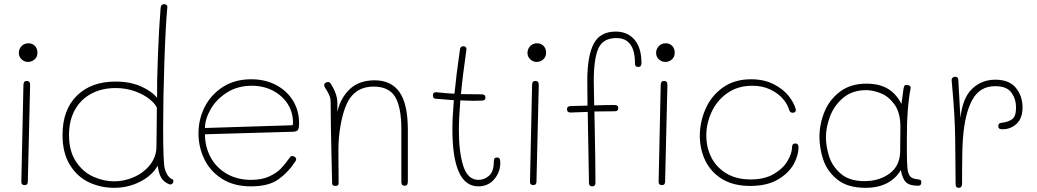

<svg xmlns="http://www.w3.org/2000/svg" viewBox="-20 -891 4959 918"><path d="M70 -638Q70 -657 83 -670.5Q96 -684 116 -684Q135 -684 147 -671.5Q159 -659 159 -639Q159 -619 145.5 -607Q132 -595 114 -595Q96 -595 83 -607.5Q70 -620 70 -638ZM82 -21 92 -484Q92 -504 108 -504Q116 -504 120 -499.5Q124 -495 124 -484L113 -22Q113 -6 98 -6Q82 -6 82 -21Z M279 -246Q279 -366 347.5 -433.5Q416 -501 532 -501Q603 -501 655 -477.5Q707 -454 731 -423Q730 -494 735 -625.5Q740 -757 748 -854Q750 -871 764 -871Q772 -871 776.5 -867Q781 -863 780 -856Q772 -773 766 -597.5Q760 -422 760 -275Q760 -113 768 -84Q775 -60 785.5 -48Q796 -36 806 -33Q809 -32 809 -26Q809 -19 805 -14Q801 -9 795 -9Q791 -9 787 -11Q763 -21 751 -41Q739 -61 734 -99Q708 -52 650.5 -22.5Q593 7 526 7Q462 7 406 -19Q350 -45 314.5 -102Q279 -159 279 -246ZM728 -190Q728 -240 729 -268L730 -376Q722 -395 695 -417Q668 -439 625.5 -454.5Q583 -470 532 -470Q467 -470 416.5 -443Q366 -416 338 -365.5Q310 -315 310 -245Q310 -168 343.5 -118Q377 -68 426.5 -46Q476 -24 526 -24Q576 -24 623 -45.5Q670 -67 699 -105Q728 -143 728 -190Z M929 -253Q929 -321 959 -380Q989 -439 1046 -475.5Q1103 -512 1181 -512Q1248 -512 1300 -484.5Q1352 -457 1381 -409.5Q1410 -362 1410 -302Q1410 -277 1404 -269Q1398 -261 1376 -261L960 -249Q960 -190 986.5 -140Q1013 -90 1063.5 -60.5Q1114 -31 1181 -31Q1232 -31 1267.5 -47.5Q1303 -64 1323 -85Q1343 -106 1368 -141Q1371 -145 1377 -145Q1384 -145 1390 -140.5Q1396 -136 1396 -129Q1396 -124 1390 -116Q1357 -66 1310.5 -33Q1264 0 1180 0Q1098 0 1041.5 -36Q985 -72 957 -130Q929 -188 929 -253ZM1374 -292Q1378 -292 1379.5 -294Q1381 -296 1381 -304Q1381 -354 1355.5 -394Q1330 -434 1285 -457.5Q1240 -481 1184 -481Q1116 -481 1065 -448.5Q1014 -416 987 -368.5Q960 -321 960 -279Z M1930 -271V-22Q1930 -3 1915 -3Q1899 -3 1899 -21V-272Q1899 -378 1869.5 -427.5Q1840 -477 1766 -477Q1702 -477 1663.5 -434.5Q1625 -392 1607 -284Q1598 -230 1598 -174L1599 -14Q1599 -2 1584 -2Q1568 -2 1568 -14Q1566 -129 1564 -189Q1563 -225 1562 -287.5Q1561 -350 1561 -398Q1561 -418 1557 -429Q1553 -440 1544 -456Q1542 -459 1533 -474Q1530 -479 1530 -484Q1530 -491 1536.5 -495Q1543 -499 1549 -499Q1556 -499 1563 -488Q1593 -441 1593 -398V-356Q1607 -421 1651.5 -464Q1696 -507 1771 -507Q1851 -507 1890.5 -450Q1930 -393 1930 -271Z M2372 -112Q2372 -68 2343 -34Q2314 0 2267 0Q2143 0 2143 -274Q2143 -330 2150 -412Q2093 -416 2062 -419Q2055 -420 2052.5 -424Q2050 -428 2050 -435Q2050 -443 2054.5 -447Q2059 -451 2065 -450Q2123 -444 2153 -443Q2162 -537 2179 -653Q2180 -662 2184 -666Q2188 -670 2195 -670Q2202 -670 2206.5 -666Q2211 -662 2210 -653Q2192 -528 2184 -441Q2216 -440 2284 -440Q2301 -440 2301 -424Q2301 -410 2284 -410L2242 -409Q2223 -409 2181 -411Q2174 -324 2174 -269Q2174 -164 2195 -97.5Q2216 -31 2268 -31Q2296 -31 2318.5 -51Q2341 -71 2341 -117Q2341 -127 2344 -132.5Q2347 -138 2356 -138Q2365 -138 2368.5 -132.5Q2372 -127 2372 -112Z M2502 -638Q2502 -657 2515 -670.5Q2528 -684 2548 -684Q2567 -684 2579 -671.5Q2591 -659 2591 -639Q2591 -619 2577.5 -607Q2564 -595 2546 -595Q2528 -595 2515 -607.5Q2502 -620 2502 -638ZM2514 -21 2524 -484Q2524 -504 2540 -504Q2548 -504 2552 -499.5Q2556 -495 2556 -484L2545 -22Q2545 -6 2530 -6Q2514 -6 2514 -21Z M3047 -589Q3047 -571 3032 -571Q3022 -571 3019 -575.5Q3016 -580 3016 -588Q3016 -709 2927 -709Q2863 -709 2841 -659.5Q2819 -610 2819 -505L2821 -387Q2881 -389 2916 -389Q2927 -389 2931.5 -385.5Q2936 -382 2936 -374Q2936 -359 2920 -359L2822 -358L2823 -308Q2827 -120 2827 -17Q2827 0 2812 0Q2796 0 2796 -17L2790 -356L2708 -353Q2691 -353 2691 -368Q2691 -384 2709 -384Q2731 -384 2789 -386L2788 -505Q2788 -623 2818.5 -681.5Q2849 -740 2924 -740Q2980 -740 3013.5 -701.5Q3047 -663 3047 -589ZM3117 -638Q3117 -657 3130 -670.5Q3143 -684 3163 -684Q3182 -684 3194 -671.5Q3206 -659 3206 -639Q3206 -619 3192.5 -607Q3179 -595 3161 -595Q3143 -595 3130 -607.5Q3117 -620 3117 -638ZM3129 -21 3139 -484Q3139 -504 3155 -504Q3163 -504 3167 -499.5Q3171 -495 3171 -484L3160 -22Q3160 -6 3145 -6Q3129 -6 3129 -21Z M3326 -241Q3326 -307 3353 -369.5Q3380 -432 3435.5 -472Q3491 -512 3571 -512Q3633 -512 3679 -488.5Q3725 -465 3750.5 -432.5Q3776 -400 3784 -371Q3785 -369 3785 -364Q3785 -355 3774 -352H3770Q3757 -352 3753 -366Q3745 -394 3722 -420Q3699 -446 3662 -463.5Q3625 -481 3577 -481Q3508 -481 3458.5 -446.5Q3409 -412 3383 -357Q3357 -302 3357 -243Q3357 -187 3380.5 -139.5Q3404 -92 3452 -62.5Q3500 -33 3569 -33Q3636 -33 3680.5 -59.5Q3725 -86 3746 -122.5Q3767 -159 3767 -188Q3767 -205 3783 -205Q3798 -205 3798 -186Q3798 -149 3775 -106.5Q3752 -64 3700 -33Q3648 -2 3567 -2Q3486 -2 3432 -35.5Q3378 -69 3352 -123.5Q3326 -178 3326 -241Z M4385 -19Q4385 -3 4370 -3Q4330 -3 4312.5 -19Q4295 -35 4287 -78Q4264 -38 4221.5 -15.5Q4179 7 4118 7Q4032 7 3983 -33Q3934 -73 3916 -128Q3898 -183 3898 -236Q3898 -298 3922 -356.5Q3946 -415 3996.5 -453Q4047 -491 4122 -491Q4184 -491 4224.5 -467Q4265 -443 4290 -394L4300 -467Q4302 -477 4304.5 -481Q4307 -485 4315 -485Q4324 -485 4329.5 -480.5Q4335 -476 4334 -470Q4325 -424 4320 -359Q4316 -313 4316 -235V-167Q4316 -110 4319 -84Q4322 -58 4332.5 -47Q4343 -36 4366 -34Q4376 -33 4380.5 -30.5Q4385 -28 4385 -19ZM4284 -168Q4285 -219 4285 -285Q4285 -353 4256.5 -392Q4228 -431 4190.5 -445.5Q4153 -460 4122 -460Q4054 -460 4010.5 -422.5Q3967 -385 3948 -333Q3929 -281 3929 -236Q3929 -192 3944 -144Q3959 -96 4000 -60.5Q4041 -25 4113 -25Q4184 -25 4233.5 -61.5Q4283 -98 4284 -168Z M4869 -378Q4869 -326 4841 -299.5Q4813 -273 4774 -273Q4762 -273 4757.5 -276.5Q4753 -280 4753 -288Q4753 -296 4757 -299.5Q4761 -303 4769 -304Q4799 -307 4818.5 -320.5Q4838 -334 4838 -377Q4838 -417 4816 -448Q4794 -479 4738 -479Q4665 -479 4629 -414Q4593 -349 4584 -228Q4580 -174 4580 -70V-14Q4580 7 4564 7Q4556 7 4552.5 2.5Q4549 -2 4549 -13L4547 -226Q4546 -331 4532 -485L4530 -507V-509Q4530 -516 4535 -520Q4540 -524 4547 -524Q4562 -524 4562 -507L4572 -327Q4582 -422 4627.5 -466Q4673 -510 4739 -510Q4806 -510 4837.5 -470.5Q4869 -431 4869 -378Z"/></svg>

Font: Mali ExtraLight
Style: Regular
Weight: 275
Version: Version 1.000; ttfautohint (v1.6)